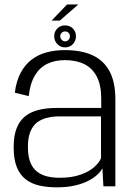

<svg xmlns="http://www.w3.org/2000/svg" viewBox="-20 -818 588 843"><path d="M229.5 4.5Q275.5 4.5 310.2 -3.8Q345 -12 369.8 -25.2Q394.5 -38.5 409.2 -52.8Q424 -67 429.5 -79.5L434 0H486.5V-381.5Q486.5 -459 460.2 -506.5Q434 -554 384.8 -576Q335.5 -598 265 -598Q221 -598 183.5 -587.8Q146 -577.5 117.5 -555.2Q89 -533 70.2 -497.5Q51.5 -462 45 -411L106 -396Q112.5 -452.5 133.5 -487.2Q154.5 -522 188 -538Q221.5 -554 265 -554Q314.5 -554 350 -536.5Q385.5 -519 405 -481.5Q424.5 -444 424.5 -383.5V-344H227Q186 -344 151.8 -336Q117.5 -328 92.2 -308.8Q67 -289.5 53.5 -256.2Q40 -223 40 -171.5Q40 -118.5 53.8 -84.2Q67.5 -50 93 -30.5Q118.5 -11 153.2 -3.2Q188 4.5 229.5 4.5ZM242 -37.5Q213.5 -37.5 188.2 -43.2Q163 -49 143.5 -63.8Q124 -78.5 113.2 -105Q102.5 -131.5 102.5 -173.5Q102.5 -214.5 113.8 -241Q125 -267.5 144.2 -281.5Q163.5 -295.5 188.5 -301.2Q213.5 -307 241 -307H423.5V-123.5Q415.5 -103.5 392.5 -83.5Q369.5 -63.5 331.8 -50.5Q294 -37.5 242 -37.5ZM265.5 -610Q286.5 -610 300 -624.2Q313.5 -638.5 313.5 -659Q313.5 -679 300 -692.8Q286.5 -706.5 265.5 -706.5Q245 -706.5 231.5 -692.8Q218 -679 218 -659Q218 -638.5 231.8 -624.2Q245.5 -610 265.5 -610ZM265.5 -636.5Q257.5 -636.5 251 -643Q244.5 -649.5 244.5 -659Q244.5 -668.5 251 -674.2Q257.5 -680 265.5 -680Q274.5 -680 280.8 -674.2Q287 -668.5 287 -659Q287 -649.5 280.8 -643Q274.5 -636.5 265.5 -636.5ZM206.5 -727.5H242.5L324 -798.5H274.5Z"/></svg>

Font: Anybody Thin Light
Style: Regular
Weight: 300
Version: Version 1.113;gftools[0.9.25]